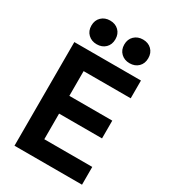

<svg xmlns="http://www.w3.org/2000/svg" viewBox="-219 -1019 991 1123"><g transform="rotate(30 277.0 -457.0)"><path d="M522 0H66V-700H516V-580H198V-413H488V-293H198V-120H522ZM407 -754Q372 -754 349 -776Q326 -798 326 -834Q326 -870 349 -892Q372 -914 407 -914Q443 -914 465.5 -892Q488 -870 488 -834Q488 -798 465.5 -776Q443 -754 407 -754ZM185 -754Q150 -754 127 -776Q104 -798 104 -834Q104 -870 127 -892Q150 -914 185 -914Q221 -914 243.5 -892Q266 -870 266 -834Q266 -798 243.5 -776Q221 -754 185 -754Z"/></g></svg>

Font: Rootstock Sans Headline
Style: Bold
Weight: 700
Designer: Florian Karsten
Foundry: Florian Karsten
Version: Version 2.000;FEAKit 1.0